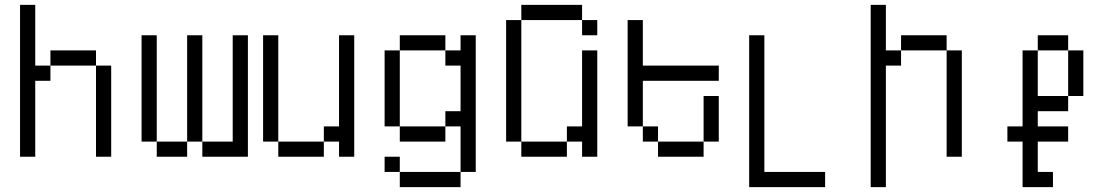

<svg xmlns="http://www.w3.org/2000/svg" viewBox="-20 -645 4540 790"><path d="M62.5 -625Q62.5 -625 62.5 0H125V-312.5H187.5V-375H125Q125 -375 125 -625ZM375 -375Q375 -375 375 0H437.5Q437.5 0 437.5 -375ZM187.5 -375H375V-437.5H187.5Z M625 -62.5V0H750V-62.5ZM625 -62.5V-500H562.5V-62.5ZM750 -62.5H812.5V0H1000Q1000 0 1000 -500H937.5V-62.5H812.5V-500H750Z M1125 -62.5V0H1312.5V-62.5ZM1125 -62.5V-500H1062.5V-62.5ZM1375 -62.5V0H1437.5Q1437.5 0 1437.5 -500H1375Q1375 -500 1375 -125H1312.5V-62.5Z M1625 62.5V125H1875V62.5ZM1625 62.5V0H1562.5V62.5ZM1875 62.5H1937.5V-500H1875V-437.5H1812.5V-375H1875V-187.5H1812.5V-125H1625V-62.5H1812.5V-125H1875ZM1625 -125V-437.5H1562.5V-125ZM1625 -437.5H1812.5V-500H1625Z M2437.5 -500V-562.5H2375V-500ZM2125 -62.5V0H2312.5V-62.5ZM2125 -62.5Q2125 -62.5 2125 -562.5H2062.5Q2062.5 -562.5 2062.5 -62.5ZM2375 -62.5V0H2437.5V-437.5H2375V-125H2312.5V-62.5ZM2125 -562.5H2375V-625H2125Z M2937.5 -312.5V-375H2625V-562.5H2562.5V-125H2625V-62.5H2687.5V0H2875V-62.5H2687.5V-125H2625V-312.5ZM2875 -62.5H2937.5V-250H2875Z M3375 125V62.5H3125V-500H3062.5Q3062.5 -500 3062.5 125Z M3562.5 -625Q3562.5 -625 3562.5 125H3625Q3625 125 3625 -375H3687.5V-437.5H3625V-625ZM3875 -437.5V0H3937.5V-437.5ZM3687.5 -437.5H3875V-500H3687.5Z M4312.5 125V62.5H4250Q4250 62.5 4250 -62.5H4375V-125H4250V-187.5H4375V-250H4250V-437.5H4187.5V-125H4125V-62.5H4187.5V125ZM4375 -250H4437.5V-437.5H4375ZM4250 -437.5H4375V-500H4250Z"/></svg>

Font: Unifont
Style: Regular
Weight: 500
Version: Version 15.1.04